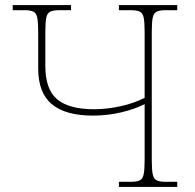

<svg xmlns="http://www.w3.org/2000/svg" viewBox="-20 -734 766 754"><path d="M447 0V-20H493Q518 -20 529.5 -26Q541 -32 544.5 -51Q548 -70 548 -108V-325Q511 -306 457 -293Q403 -280 345 -280Q238 -280 184 -324.5Q130 -369 130 -465V-606Q130 -645 126.5 -663.5Q123 -682 111.5 -688Q100 -694 76 -694H30V-714H259V-694H213Q189 -694 177 -688Q165 -682 161.5 -663.5Q158 -645 158 -606V-475Q158 -383 204.5 -344Q251 -305 350 -305Q400 -305 454 -317Q508 -329 548 -350V-606Q548 -645 544.5 -663.5Q541 -682 529.5 -688Q518 -694 493 -694H447V-714H676V-694H630Q607 -694 595 -688Q583 -682 579.5 -663.5Q576 -645 576 -606V-108Q576 -70 579.5 -51Q583 -32 595 -26Q607 -20 630 -20H676V0Z"/></svg>

Font: Noto Serif Thin
Style: Regular
Weight: 100
Designer: Monotype Design Team
Foundry: Monotype Imaging Inc.
Version: Version 2.015